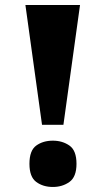

<svg xmlns="http://www.w3.org/2000/svg" viewBox="-20 -734 419 763"><path d="M81 -714H298L232 -238H147ZM190 9Q151 9 124 -11Q97 -31 97 -83Q97 -136 124 -155.5Q151 -175 190 -175Q228 -175 256 -155.5Q284 -136 284 -83Q284 -31 256 -11Q228 9 190 9Z"/></svg>

Font: Noto Serif Sinhala Black
Style: Regular
Weight: 900
Designer: Jelle Bosma - Monotype Design Team
Foundry: Monotype Imaging Inc.
Version: Version 2.007; ttfautohint (v1.8.4.7-5d5b)